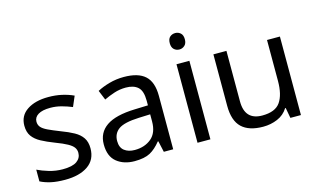

<svg xmlns="http://www.w3.org/2000/svg" viewBox="-89 -997 2093 1266"><g transform="rotate(-15 958.0 -363.5)"><path d="M434 -148Q434 -70 376 -30Q318 10 220 10Q164 10 123.5 1Q83 -8 52 -24V-104Q84 -88 129.5 -74.5Q175 -61 222 -61Q289 -61 319 -82.5Q349 -104 349 -140Q349 -160 338 -176Q327 -192 298.5 -208Q270 -224 217 -244Q165 -264 128 -284Q91 -304 71 -332Q51 -360 51 -404Q51 -472 106.5 -509Q162 -546 252 -546Q301 -546 343.5 -536.5Q386 -527 423 -510L393 -440Q359 -454 322 -464Q285 -474 246 -474Q192 -474 163.5 -456.5Q135 -439 135 -409Q135 -387 148 -371.5Q161 -356 191.5 -341.5Q222 -327 273 -307Q324 -288 360 -268Q396 -248 415 -219.5Q434 -191 434 -148Z M767 -545Q865 -545 912 -502Q959 -459 959 -365V0H895L878 -76H874Q839 -32 800.5 -11Q762 10 694 10Q621 10 573 -28.5Q525 -67 525 -149Q525 -229 588 -272.5Q651 -316 782 -320L873 -323V-355Q873 -422 844 -448Q815 -474 762 -474Q720 -474 682 -461.5Q644 -449 611 -433L584 -499Q619 -518 667 -531.5Q715 -545 767 -545ZM793 -259Q693 -255 654.5 -227Q616 -199 616 -148Q616 -103 643.5 -82Q671 -61 714 -61Q782 -61 827 -98.5Q872 -136 872 -214V-262Z M1170 -737Q1190 -737 1205.5 -723.5Q1221 -710 1221 -681Q1221 -653 1205.5 -639Q1190 -625 1170 -625Q1148 -625 1133 -639Q1118 -653 1118 -681Q1118 -710 1133 -723.5Q1148 -737 1170 -737ZM1213 -536V0H1125V-536Z M1831 -536V0H1759L1746 -71H1742Q1716 -29 1670 -9.5Q1624 10 1572 10Q1475 10 1426 -36.5Q1377 -83 1377 -185V-536H1466V-191Q1466 -63 1585 -63Q1674 -63 1708.5 -113Q1743 -163 1743 -257V-536Z"/></g></svg>

Font: Noto Sans Shavian
Style: Regular
Weight: 400
Designer: Monotype Design Team
Foundry: Monotype Imaging Inc.
Version: Version 2.001; ttfautohint (v1.8.4.7-5d5b)